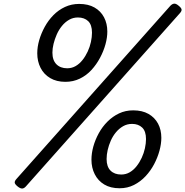

<svg xmlns="http://www.w3.org/2000/svg" viewBox="-20 -1037 1039 1077"><path d="M347 -578Q297 -578 261.5 -599Q226 -620 207.5 -656.5Q189 -693 189 -738Q189 -774 200 -812Q211 -850 231 -886.5Q251 -923 279.5 -952Q308 -981 344.5 -998Q381 -1015 424 -1015Q475 -1015 510 -995Q545 -975 563.5 -940Q582 -905 582 -860Q582 -826 571.5 -788Q561 -750 541 -712.5Q521 -675 493 -644.5Q465 -614 428 -596Q391 -578 347 -578ZM357 -654Q383 -654 404.5 -666.5Q426 -679 443 -700.5Q460 -722 472 -748Q484 -774 490 -801.5Q496 -829 496 -854Q496 -898 474.5 -918.5Q453 -939 417 -939Q390 -939 367.5 -926Q345 -913 327.5 -891.5Q310 -870 298.5 -844Q287 -818 280.5 -791.5Q274 -765 274 -742Q274 -699 296.5 -676.5Q319 -654 357 -654ZM125 9Q115 20 104.5 20.5Q94 21 79 9Q63 -4 62.5 -13Q62 -22 73 -34L936 -1005Q947 -1016 957.5 -1016.5Q968 -1017 982 -1005Q997 -993 998.5 -984Q1000 -975 989 -963ZM651 19Q600 19 565 -2Q530 -23 511.5 -59.5Q493 -96 493 -141Q493 -177 503.5 -215Q514 -253 534 -289.5Q554 -326 583 -355Q612 -384 648 -401Q684 -418 727 -418Q778 -418 813 -398Q848 -378 866.5 -343.5Q885 -309 885 -264Q885 -230 874.5 -191.5Q864 -153 844.5 -116Q825 -79 796.5 -48.5Q768 -18 731.5 0.5Q695 19 651 19ZM660 -58Q686 -58 707.5 -70.5Q729 -83 746 -104.5Q763 -126 775 -152Q787 -178 793 -205.5Q799 -233 799 -257Q799 -301 777.5 -321.5Q756 -342 721 -342Q693 -342 670.5 -329Q648 -316 630.5 -295Q613 -274 601.5 -248Q590 -222 584 -195.5Q578 -169 578 -145Q578 -102 600 -80Q622 -58 660 -58Z"/></svg>

Font: Playwrite US Trad
Style: Regular
Weight: 400
Designer: Veronika Burian, José Scaglione
Foundry: TypeTogether
Version: Version 1.002